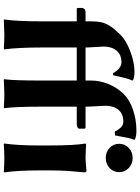

<svg xmlns="http://www.w3.org/2000/svg" viewBox="117 -855 741 1015"><g transform="rotate(90 487.5 -347.5)"><path d="M740.2 -606.9C740.2 -587.1 747.4 -570.3 761.7 -556.6C776 -543 793.8 -536.1 814.9 -536.1C836.1 -536.1 853.9 -543 868.4 -556.6C882.9 -570.3 890.1 -587.1 890.1 -606.9C890.1 -626.8 882.9 -643.6 868.4 -657.5C853.9 -671.3 836.1 -678.2 814.9 -678.2C794.1 -678.2 776.4 -671.4 762 -657.7C747.5 -644 740.2 -627.1 740.2 -606.9ZM749 -234.9V-180.2C749 -107.6 745.6 -47.5 738.8 0L741.2 2.9C771.2 1 795.7 0 814.9 0C834.8 0 859.5 1 889.2 2.9L891.1 0C884.3 -50.1 880.9 -110.2 880.9 -180.2V-246.1C880.9 -263.7 881.2 -281.2 881.8 -298.6C882.5 -316 883.1 -329.4 883.8 -338.9L887.7 -382.3L891.1 -423.8C891.1 -430.7 888 -434.1 881.8 -434.1C850.3 -430.8 827.3 -429.2 813 -429.2C802.9 -429.2 789.5 -429.7 772.7 -430.7C755.9 -431.6 745.8 -432.1 742.2 -432.1L738.8 -428.2C745.6 -390.8 749 -326.3 749 -234.9ZM162.1 -611.8C148.8 -597.8 138.8 -586.8 132.1 -578.9C125.4 -570.9 118.6 -560.7 111.6 -548.3C104.6 -536 99.7 -522.7 96.9 -508.5C94.2 -494.4 92.8 -477.9 92.8 -459V-429.2H44.9C36.8 -429.2 30.9 -427.1 27.3 -422.9C23.8 -418.6 22 -414.1 22 -409.2V-389.2C22 -384.9 23.6 -382.8 26.9 -382.8H92.8V-200.2C92.8 -108.7 89.5 -42 83 0L84 2.9L162.1 0C184.9 0 210.4 1 238.8 2.9L241.2 0C234.4 -47.2 231 -113.9 231 -200.2V-382.8H339.8H363.8H405.8V-200.2C405.8 -100.6 403.5 -33.9 398.9 0L399.9 2.9L475.1 0C497.9 0 522.8 1 549.8 2.9L551.8 0C546.5 -37.4 543.9 -104.2 543.9 -200.2V-382.8H637.2C642.4 -382.8 647.5 -384 652.6 -386.5C657.6 -388.9 660.2 -392.1 660.2 -396V-422.9C660.2 -427.1 657.4 -429.2 651.9 -429.2H543.9V-439C543.9 -447.8 543.1 -464.2 541.5 -488.3C539.9 -512.4 539.1 -528 539.1 -535.2C539.1 -563.5 546.3 -586.2 560.8 -603.3C575.3 -620.4 595.7 -628.9 622.1 -628.9C628.9 -628.9 635.1 -627.7 640.6 -625.2C646.2 -622.8 651.2 -618.9 655.8 -613.5C660.3 -608.2 663.8 -603.7 666.3 -600.1C668.7 -596.5 671.9 -591.1 675.8 -584L695.8 -585C697.4 -591.1 699.5 -601.9 702.1 -617.2C704.8 -632.5 707.4 -646.4 710.2 -658.9C713 -671.5 716 -680.5 719.2 -686L717.8 -689C708 -695.1 693 -698.2 672.9 -698.2C632.5 -698.2 594.6 -692.1 559.3 -679.9C524 -667.7 495.9 -650.7 475.1 -628.9C453.3 -606.1 436.3 -579.8 424.1 -549.8C411.9 -519.9 405.8 -489.6 405.8 -459V-429.2H378.9H357.9H231V-439C231 -447.8 230.1 -462.5 228.5 -483.2C226.9 -503.8 226.1 -517.7 226.1 -524.9C226.1 -553.2 233.3 -576 247.8 -593.3C262.3 -610.5 282.7 -619.1 309.1 -619.1C330.9 -619.1 350.3 -604.2 367.2 -574.2L377.9 -575.2C378.9 -578.8 381.3 -589.2 385 -606.4C388.8 -623.7 392.3 -638.2 395.8 -649.9C399.2 -661.6 402.5 -670.2 405.8 -675.8L404.8 -679.2C395.3 -685.1 380.4 -688 359.9 -688C327.3 -688 291.3 -680.7 252 -666C212.6 -651.4 182.6 -633.3 162.1 -611.8Z"/></g></svg>

Font: Linux Biolinum G
Style: Bold
Weight: 700
Designer: Philipp H. Poll
Foundry: Philipp H. Poll
Version: Version 1.1.0